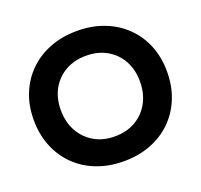

<svg xmlns="http://www.w3.org/2000/svg" viewBox="-133 -923 1137 1086"><g transform="rotate(-20 435.0 -380.0)"><path d="M435.5 12.5Q346.5 12.5 272.8 -16Q199 -44.5 145.5 -97.2Q92 -150 63 -222.2Q34 -294.5 34 -381.5Q34 -467.5 63.2 -539Q92.5 -610.5 145.8 -662.5Q199 -714.5 272.8 -743Q346.5 -771.5 435.5 -771.5Q524.5 -771.5 598 -743Q671.5 -714.5 725 -662.5Q778.5 -610.5 807.5 -539Q836.5 -467.5 836.5 -381.5Q836.5 -294.5 807.5 -222.2Q778.5 -150 725 -97.2Q671.5 -44.5 598 -16Q524.5 12.5 435.5 12.5ZM435 -137Q506 -137 559.8 -168.2Q613.5 -199.5 643.5 -254.5Q673.5 -309.5 673.5 -381.5Q673.5 -452.5 643.5 -506.8Q613.5 -561 559.8 -591.5Q506 -622 435.5 -622Q365 -622 311.2 -591.5Q257.5 -561 227.2 -506.8Q197 -452.5 197 -381.5Q197 -309.5 227.2 -254.5Q257.5 -199.5 311 -168.2Q364.5 -137 435 -137Z"/></g></svg>

Font: Hepta Slab ExtraLight
Style: Bold
Weight: 700
Version: Version 1.102